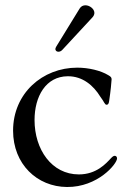

<svg xmlns="http://www.w3.org/2000/svg" viewBox="-20 -705 506 737"><path d="M237.2 12.8C355.1 13.8 429.3 -76 429.3 -96.9C429.3 -103 425.4 -106.9 420.5 -106.9C416.5 -106.9 412.3 -104.4 406.6 -98.4C387.1 -77.4 350.5 -35.5 282.7 -35.5C178.3 -35.5 112.6 -131.4 112.6 -244.3C112.6 -334.5 155.5 -411.9 240.4 -412.3C297.2 -412.6 338.8 -376.8 365.1 -333.8C380 -314.6 381.7 -302.9 389.2 -302.9C394.2 -302.9 397.4 -306.5 398.8 -316.1C404.8 -355.8 408 -391 408.4 -400.6C408.4 -408 404.8 -411.2 395.6 -416.5C366.5 -434.3 320 -445.3 276.6 -445.3C143.1 -445.3 30.2 -346.6 30.2 -203.5C30.2 -74.9 122.5 12.1 237.2 12.8ZM192.5 -516.7C192.5 -512.4 196 -506.4 203.8 -506.4C209.2 -506.4 214.8 -508.5 219.8 -514.2L335.6 -639.2C340.2 -644.5 342.3 -650.2 342.3 -655.5C342.3 -670.8 324.2 -684.7 307.9 -684.7C299.4 -684.7 291.2 -681.1 285.9 -672.6L196 -526.3C193.5 -522 192.8 -519.5 192.5 -516.7Z"/></svg>

Font: Margiela Serif Text
Style: Regular
Weight: 400
Designer: Andreas Faust, Stefan Endress
Version: Version 1.002;FEAKit 1.0